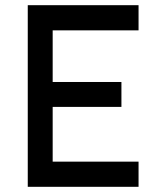

<svg xmlns="http://www.w3.org/2000/svg" viewBox="-20 -720 630 740"><path d="M87 0H514V-97H183V-308H448V-404H183V-603H514V-700H87Z"/></svg>

Font: Unageo
Style: Medium
Weight: 500
Designer: Richard Sepsi
Foundry: Richard Sepsi
Version: Version 2.000